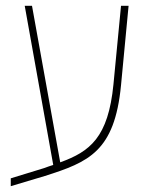

<svg xmlns="http://www.w3.org/2000/svg" viewBox="-20 -604 487 660"><path d="M17 36 134 1C285 -47 374 -83 396 -311L422 -584H396L370 -314C352 -131 289 -83 187 -46L90 -584H65L163 -37C153 -34 142 -30 131 -26L17 9Z"/></svg>

Font: Noto Sans Hebrew Condensed Thin
Style: Regular
Weight: 100
Width: 3
Designer: Monotype Design Team
Foundry: Monotype Imaging Inc.
Version: Version 2.004